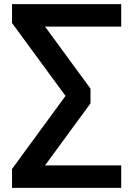

<svg xmlns="http://www.w3.org/2000/svg" viewBox="-20 -725 642 925"><path d="M38 180V89L311 -284V-242L38 -614V-705H564V-597H174V-628L416 -298V-227L174 103L173 72H564V180Z"/></svg>

Font: Nunito Sans 11pt
Style: Bold
Weight: 700
Version: Version 3.101;gftools[0.9.27]